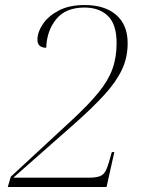

<svg xmlns="http://www.w3.org/2000/svg" viewBox="-20 -744 561 764"><path d="M11 0 23 -41 265 -265Q333 -328 372 -376Q411 -424 427.5 -470Q444 -516 444 -573Q444 -647 409.5 -680.5Q375 -714 316 -714Q241 -714 203.5 -667.5Q166 -621 164 -554Q129 -554 129 -586Q129 -616 150.5 -648Q172 -680 213.5 -702Q255 -724 317 -724Q397 -724 442.5 -684.5Q488 -645 488 -572Q488 -515 465 -466.5Q442 -418 395.5 -367Q349 -316 278 -253L33 -37H332Q360 -37 375 -42Q390 -47 398 -60Q406 -73 413 -97L425 -139H435L404 0Z"/></svg>

Font: Noto Serif Display ExtraLight
Style: Italic
Weight: 200
Italic angle: -12°
Designer: Monotype Design Team
Foundry: Monotype Imaging Inc.
Version: Version 2.009